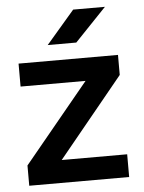

<svg xmlns="http://www.w3.org/2000/svg" viewBox="-51 -741 586 783"><g transform="rotate(-5 241.5 -350.0)"><path d="M37 0V-83L303 -406H37V-500H444V-418L178 -93H446V0ZM162 -565 278 -700H408L279 -565Z"/></g></svg>

Font: Figtree SemiBold
Style: Regular
Weight: 600
Designer: Erik Kennedy
Foundry: Erik Kennedy
Version: Version 2.001; ttfautohint (v1.8.4.7-5d5b);gftools[0.9.27]